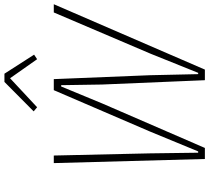

<svg xmlns="http://www.w3.org/2000/svg" viewBox="-60 -906 966 887"><g transform="rotate(-90 423.5 -463.0)"><path d="M132 0 113 -698H148L158 -254L161 -31H167L259 -254L450 -698H501L519 -254L524 -31H530L618 -250L809 -698H847L545 0H496L476 -475L473 -664H467L388 -473L183 0ZM526 -926 614 -789 593 -775 505 -900 371 -775 352 -791 488 -926Z"/></g></svg>

Font: IBM Plex Sans Cond ExtLt
Style: Italic
Weight: 200
Width: 3
Italic angle: -11°
Designer: Mike Abbink, Paul van der Laan, Pieter van Rosmalen
Foundry: Bold Monday
Version: Version 1.3